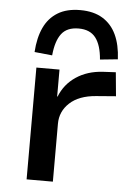

<svg xmlns="http://www.w3.org/2000/svg" viewBox="-54 -810 593 852"><g transform="rotate(5 242.0 -384.5)"><path d="M97 0V-498H200V-378H202Q224 -434 274 -467.5Q324 -501 393 -505L450 -508L460 -402L372 -395Q296 -389 255 -351Q214 -313 214 -258V0ZM162 -558 83 -566Q87 -630 108 -675Q129 -720 169 -744.5Q209 -769 269 -769Q329 -769 369 -744.5Q409 -720 430 -675Q451 -630 454 -566L375 -558Q370 -622 345 -654.5Q320 -687 269 -687Q217 -687 192.5 -654.5Q168 -622 162 -558Z"/></g></svg>

Font: Nunito Sans 7pt SemiExpanded SemiBold
Style: Regular
Weight: 600
Width: 6
Designer: Vernon Adams
Foundry: Vernon Adams
Version: Version 3.101;gftools[0.9.27]